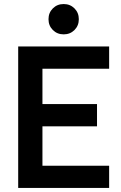

<svg xmlns="http://www.w3.org/2000/svg" viewBox="-20 -930 600 950"><path d="M70 -700H520V-590H190V-415H460V-305H190V-110H520V0H70ZM295 -760Q263 -760 241.5 -781.5Q220 -803 220 -835Q220 -867 241.5 -888.5Q263 -910 295 -910Q327 -910 348.5 -888.5Q370 -867 370 -835Q370 -803 348.5 -781.5Q327 -760 295 -760Z"/></svg>

Font: PT Root UI Bold
Style: Regular
Weight: 700
Designer: Vitaly Kuzmin
Foundry: ParaType Ltd.
Version: Version 2.000G